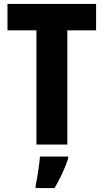

<svg xmlns="http://www.w3.org/2000/svg" viewBox="-20 -785 526 975"><path d="M322 -51V-631H468V-765H18V-631H165V-51ZM326 21V10H183C180 51 169 120 161 157V170H257C286 121 309 71 326 21Z"/></svg>

Font: Noto Sans Tamil UI Condensed ExtraBold
Style: Regular
Weight: 800
Width: 3
Designer: Jelle Bosma - Monotype Design Team
Foundry: Monotype Imaging Inc.
Version: Version 2.004